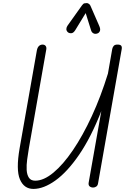

<svg xmlns="http://www.w3.org/2000/svg" viewBox="-20 -1218 812 1247"><path d="M197 9Q136 9 109.5 -52.8Q83 -114.5 107.5 -255.5L219.5 -891Q221.5 -902 226.2 -910.5Q231 -919 238.8 -923.8Q246.5 -928.5 256.5 -928.5Q270.5 -928 276.8 -919.2Q283 -910.5 280.5 -896.5L167.5 -255Q161.5 -219.5 156.5 -182.5Q151.5 -145.5 153.2 -114.2Q155 -83 167.8 -63.8Q180.5 -44.5 209 -44.5Q264 -44.5 327 -96.8Q390 -149 454 -243.2Q518 -337.5 576.5 -464.2Q635 -591 681 -740L709 -900Q711.5 -912 718.8 -920.2Q726 -928.5 743 -928.5Q761.5 -928.5 767.2 -921Q773 -913.5 770.5 -899L617 -28Q615 -13.5 605.8 -6.8Q596.5 0 585 0Q571 0 562 -7.8Q553 -15.5 556 -32.5L638 -496.5Q571 -325.5 494 -213.2Q417 -101 340.2 -46Q263.5 9 197 9ZM612 -1000.5Q598 -995.5 586.8 -1001.5Q575.5 -1007.5 571.5 -1021L536.5 -1133L469 -1022.5Q457 -1003 443.2 -1002.2Q429.5 -1001.5 421 -1008.5Q410.5 -1018 411 -1029.8Q411.5 -1041.5 419 -1052L512 -1182.5Q520.5 -1195 528.8 -1196.5Q537 -1198 544.5 -1198Q549 -1198 556.5 -1193.5Q564 -1189 567.5 -1180.5L624 -1051Q634 -1029 628.8 -1016.5Q623.5 -1004 612 -1000.5Z"/></svg>

Font: Edu VIC WA NT Hand
Style: Regular
Weight: 400
Designer: Tina and Corey Anderson, Eben Sorkin, Mirko Velimirovic
Foundry: Google for Education
Version: Version 1.000